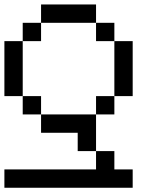

<svg xmlns="http://www.w3.org/2000/svg" viewBox="-20 -687 707 873"><path d="M0 166.7V83.3H416.7V0H500V83.3H583.3V166.7ZM0 -250V-500H83.3V-250ZM166.7 -166.7H83.3V-250H166.7ZM166.7 -83.3V-166.7H416.7V0H333.3V-83.3ZM166.7 -583.3V-500H83.3V-583.3ZM166.7 -666.7H416.7V-583.3H166.7ZM500 -166.7H416.7V-250H500ZM500 -250V-500H583.3V-250ZM500 -583.3V-500H416.7V-583.3Z"/></svg>

Font: Galmuri11 Regular
Style: Regular
Weight: 400
Designer: Minseo Lee (Quiple)
Version: Version 2.356;hotconv 1.1.0;makeotfexe 2.6.0 DEVELOPMENT